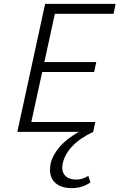

<svg xmlns="http://www.w3.org/2000/svg" viewBox="-20 -678 614 987"><path d="M262 -607 208 -359H475L464 -308H197L141 -51H470L459 0Q391 32 351.5 74Q312 116 303 161Q300 173 300 184Q300 212 318.5 228.5Q337 245 373 245Q404 245 434 226L445 260Q422 275 399 282Q376 289 348 289Q296 289 266.5 264Q237 239 237 195Q237 181 240 164Q249 122 284.5 79.5Q320 37 385 0H69L212 -658H574L564 -607Z"/></svg>

Font: Ysabeau Semilight
Style: Italic
Weight: 300
Italic angle: -12°
Designer: Christian Thalmann (Catharsis Fonts)
Version: Version 0.003